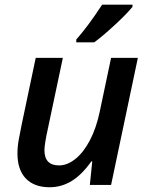

<svg xmlns="http://www.w3.org/2000/svg" viewBox="-20 -786 630 816"><path d="M247.1 -540 184.1 -242.2Q168.9 -173.3 168.9 -147.9Q168.9 -83 231 -83Q266.1 -83 300.8 -110.8Q335.4 -138.7 362.3 -190.2Q389.2 -241.7 403.8 -311L452.1 -540H565.9L452.1 0H361.8L372.1 -100.1H368.2Q328.1 -43.5 284.7 -16.8Q241.2 9.8 190.9 9.8Q125.5 9.8 89.8 -27.3Q54.2 -64.5 54.2 -133.8Q54.2 -164.6 60.1 -194.6Q65.9 -224.6 71.8 -254.9L131.8 -540ZM304.2 -618.2Q351.6 -670.9 414.1 -766.1H543V-756.8Q516.6 -724.6 465.8 -678Q415 -631.3 380.4 -606H304.2Z"/></svg>

Font: Open Sans Semibold
Style: Italic
Weight: 600
Italic angle: -12°
Foundry: Ascender Corporation
Version: Version 1.10